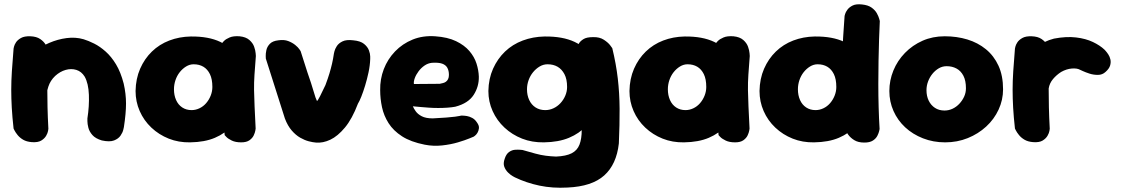

<svg xmlns="http://www.w3.org/2000/svg" viewBox="-20 -671 5288 905"><path d="M460 -9Q430 -18 415.5 -34.5Q401 -51 396.5 -69Q392 -87 392 -100Q392 -113 392 -113Q401 -170 399 -224Q397 -278 379 -310Q364 -334 340 -341.5Q316 -349 289.5 -341.5Q263 -334 240 -313Q217 -291 208 -263Q199 -235 197.5 -207Q196 -179 194 -159Q194 -136 193.5 -122.5Q193 -109 193.5 -100.5Q194 -92 193 -80Q193 -80 192.5 -72.5Q192 -65 187.5 -54.5Q183 -44 170.5 -36Q158 -28 133 -26Q113 -25 97 -36.5Q81 -48 72 -59Q63 -70 63 -70Q54 -83 52 -96.5Q50 -110 51 -130Q52 -150 49 -181Q44 -221 43 -247Q42 -273 46 -293Q50 -313 59 -331.5Q68 -350 84 -374Q106 -402 139.5 -427Q173 -452 212.5 -469Q252 -486 294 -491.5Q336 -497 374 -486Q397 -479 424 -465.5Q451 -452 478 -428Q505 -404 527 -367.5Q549 -331 563 -277Q574 -229 574 -183Q574 -137 564 -72Q564 -72 561 -59Q558 -46 548 -31.5Q538 -17 517.5 -9Q497 -1 460 -9ZM130 -1Q105 -3 89 -12.5Q73 -22 63 -34.5Q53 -47 48.5 -56Q44 -65 44 -65Q38 -119 35.5 -163Q33 -207 33 -248Q33 -289 36 -335.5Q39 -382 44 -442Q44 -442 46 -451Q48 -460 55.5 -471.5Q63 -483 79 -492Q95 -501 123 -500Q152 -499 169.5 -487Q187 -475 195.5 -460Q204 -445 206.5 -433.5Q209 -422 209 -422Q206 -374 204.5 -333Q203 -292 203 -251.5Q203 -211 204 -165.5Q205 -120 208 -64Q208 -64 206.5 -54Q205 -44 197.5 -31Q190 -18 174.5 -8.5Q159 1 130 -1Z M876 0Q822 1 775.5 -17.5Q729 -36 693.5 -69.5Q658 -103 638.5 -147.5Q619 -192 619 -242Q620 -300 640.5 -347Q661 -394 696 -428Q731 -462 778 -480Q825 -498 879 -499Q963 -500 1018.5 -473.5Q1074 -447 1102 -391.5Q1130 -336 1130 -250Q1130 -200 1116 -155.5Q1102 -111 1071.5 -76.5Q1041 -42 993 -21.5Q945 -1 876 0ZM883 -152Q902 -152 920 -160.5Q938 -169 951.5 -184.5Q965 -200 973 -220Q981 -240 981 -261Q981 -298 969.5 -321.5Q958 -345 938.5 -356.5Q919 -368 893 -368Q874 -368 857 -357.5Q840 -347 827 -330.5Q814 -314 807 -293Q800 -272 800 -250Q800 -222 810 -199.5Q820 -177 839 -164.5Q858 -152 883 -152ZM1117 0Q1090 0 1072.5 -8.5Q1055 -17 1047 -25.5Q1039 -34 1039 -34Q1032 -107 1026.5 -176Q1021 -245 1021.5 -318Q1022 -391 1029 -471Q1029 -471 1037 -479Q1045 -487 1062.5 -494.5Q1080 -502 1109 -500Q1139 -497 1155.5 -482.5Q1172 -468 1178 -450.5Q1184 -433 1185 -420Q1186 -407 1186 -407Q1182 -356 1179.5 -319Q1177 -282 1177.5 -246.5Q1178 -211 1180 -169Q1182 -127 1185 -65Q1185 -65 1183.5 -55.5Q1182 -46 1176 -33Q1170 -20 1156 -10Q1142 0 1117 0Z M1469 1Q1455 0 1435.5 -5Q1416 -10 1395 -22Q1374 -34 1355 -56Q1336 -78 1323 -112L1233 -395Q1233 -395 1232.5 -406.5Q1232 -418 1235.5 -434.5Q1239 -451 1252 -464.5Q1265 -478 1292 -481Q1319 -485 1338.5 -477.5Q1358 -470 1371.5 -459Q1385 -448 1391 -439Q1397 -430 1397 -430L1429 -330Q1448 -276 1458 -241Q1468 -206 1474 -195Q1477 -195 1488.5 -217.5Q1500 -240 1514 -270Q1526 -302 1533 -325.5Q1540 -349 1545 -370.5Q1550 -392 1554 -419Q1554 -419 1556.5 -429.5Q1559 -440 1567.5 -453.5Q1576 -467 1594.5 -476Q1613 -485 1645 -481Q1679 -478 1696 -464Q1713 -450 1719 -433.5Q1725 -417 1725 -405Q1725 -393 1725 -393Q1724 -362 1717 -329.5Q1710 -297 1701 -267.5Q1692 -238 1683 -215.5Q1674 -193 1667 -182Q1640 -111 1606 -70Q1572 -29 1537 -12.5Q1502 4 1469 1Z M1982 11Q1916 -2 1875 -28.5Q1834 -55 1811.5 -90.5Q1789 -126 1780.5 -166Q1772 -206 1772 -246Q1771 -298 1789 -345Q1807 -392 1842 -428.5Q1877 -465 1925 -484.5Q1973 -504 2031 -500Q2090 -496 2129.5 -477Q2169 -458 2192.5 -430.5Q2216 -403 2226 -371.5Q2236 -340 2237 -310Q2238 -263 2212.5 -223.5Q2187 -184 2126 -168Q2110 -165 2089 -163.5Q2068 -162 2045.5 -162Q2023 -162 2002 -163.5Q1981 -165 1964 -166.5Q1947 -168 1936.5 -169Q1926 -170 1926 -170Q1930 -160 1939.5 -146.5Q1949 -133 1968 -123Q1987 -113 2020 -113Q2059 -115 2084.5 -117Q2110 -119 2125 -121Q2140 -123 2146.5 -124.5Q2153 -126 2153 -126Q2153 -126 2161 -126Q2169 -126 2181 -124Q2193 -122 2206 -115Q2219 -108 2228 -94Q2239 -79 2237.5 -66.5Q2236 -54 2230.5 -45Q2225 -36 2219 -31.5Q2213 -27 2213 -27Q2213 -27 2192.5 -18.5Q2172 -10 2138.5 0Q2105 10 2064 14.5Q2023 19 1982 11ZM1931 -275 2053 -276Q2053 -276 2057 -277Q2061 -278 2068 -279.5Q2075 -281 2081.5 -285.5Q2088 -290 2092 -298Q2096 -306 2096 -318Q2096 -338 2088.5 -351.5Q2081 -365 2064 -371Q2047 -377 2016 -375Q1997 -373 1981 -362Q1965 -351 1953 -335Q1941 -319 1935 -302.5Q1929 -286 1931 -275Z M2655 213Q2585 217 2523 204Q2461 191 2407 165Q2407 165 2397 159.5Q2387 154 2375 142.5Q2363 131 2357 115Q2351 99 2359 77Q2366 55 2379.5 45.5Q2393 36 2407.5 35Q2422 34 2432.5 35Q2443 36 2443 36Q2478 46 2503.5 53Q2529 60 2552.5 63Q2576 66 2601 67Q2648 65 2674.5 51.5Q2701 38 2711.5 10.5Q2722 -17 2722 -58Q2726 -126 2725.5 -176.5Q2725 -227 2721.5 -270Q2718 -313 2713.5 -357.5Q2709 -402 2703 -456Q2703 -456 2709 -466.5Q2715 -477 2730 -486.5Q2745 -496 2775 -496Q2806 -497 2826.5 -483.5Q2847 -470 2856.5 -457Q2866 -444 2866 -444Q2884 -370 2892 -301Q2900 -232 2900.5 -158.5Q2901 -85 2897 5Q2886 104 2828 156Q2770 208 2655 213ZM2544 0Q2488 1 2441 -17.5Q2394 -36 2358 -69.5Q2322 -103 2302 -147.5Q2282 -192 2282 -242Q2283 -300 2304 -347Q2325 -394 2360.5 -428Q2396 -462 2444 -480Q2492 -498 2547 -499Q2632 -500 2688.5 -473.5Q2745 -447 2774 -391.5Q2803 -336 2803 -250Q2803 -200 2788 -155.5Q2773 -111 2742 -76.5Q2711 -42 2662 -21.5Q2613 -1 2544 0ZM2550 -152Q2570 -152 2588.5 -160.5Q2607 -169 2621.5 -184.5Q2636 -200 2644.5 -220Q2653 -240 2653 -261Q2653 -298 2640.5 -321.5Q2628 -345 2608 -356.5Q2588 -368 2561 -368Q2541 -368 2523.5 -357.5Q2506 -347 2492.5 -330.5Q2479 -314 2471.5 -293Q2464 -272 2464 -250Q2464 -222 2474.5 -199.5Q2485 -177 2504.5 -164.5Q2524 -152 2550 -152Z M3204 0Q3150 1 3103.5 -17.5Q3057 -36 3021.5 -69.5Q2986 -103 2966.5 -147.5Q2947 -192 2947 -242Q2948 -300 2968.5 -347Q2989 -394 3024 -428Q3059 -462 3106 -480Q3153 -498 3207 -499Q3291 -500 3346.5 -473.5Q3402 -447 3430 -391.5Q3458 -336 3458 -250Q3458 -200 3444 -155.5Q3430 -111 3399.5 -76.5Q3369 -42 3321 -21.5Q3273 -1 3204 0ZM3211 -152Q3230 -152 3248 -160.5Q3266 -169 3279.5 -184.5Q3293 -200 3301 -220Q3309 -240 3309 -261Q3309 -298 3297.5 -321.5Q3286 -345 3266.5 -356.5Q3247 -368 3221 -368Q3202 -368 3185 -357.5Q3168 -347 3155 -330.5Q3142 -314 3135 -293Q3128 -272 3128 -250Q3128 -222 3138 -199.5Q3148 -177 3167 -164.5Q3186 -152 3211 -152ZM3445 0Q3418 0 3400.5 -8.5Q3383 -17 3375 -25.5Q3367 -34 3367 -34Q3360 -107 3354.5 -176Q3349 -245 3349.5 -318Q3350 -391 3357 -471Q3357 -471 3365 -479Q3373 -487 3390.5 -494.5Q3408 -502 3437 -500Q3467 -497 3483.5 -482.5Q3500 -468 3506 -450.5Q3512 -433 3513 -420Q3514 -407 3514 -407Q3510 -356 3507.5 -319Q3505 -282 3505.5 -246.5Q3506 -211 3508 -169Q3510 -127 3513 -65Q3513 -65 3511.5 -55.5Q3510 -46 3504 -33Q3498 -20 3484 -10Q3470 0 3445 0Z M3817 0Q3763 1 3716.5 -17.5Q3670 -36 3634.5 -69.5Q3599 -103 3579.5 -147.5Q3560 -192 3560 -242Q3561 -300 3581.5 -347Q3602 -394 3637 -428Q3672 -462 3719 -480Q3766 -498 3820 -499Q3904 -500 3959.5 -473.5Q4015 -447 4043 -391.5Q4071 -336 4071 -250Q4071 -200 4057 -155.5Q4043 -111 4012.5 -76.5Q3982 -42 3934 -21.5Q3886 -1 3817 0ZM3824 -152Q3843 -152 3861 -160.5Q3879 -169 3892.5 -184.5Q3906 -200 3914 -220Q3922 -240 3922 -261Q3922 -298 3910.5 -321.5Q3899 -345 3879.5 -356.5Q3860 -368 3834 -368Q3815 -368 3798 -357.5Q3781 -347 3768 -330.5Q3755 -314 3748 -293Q3741 -272 3741 -250Q3741 -222 3751 -199.5Q3761 -177 3780 -164.5Q3799 -152 3824 -152ZM4054 1Q4025 1 4006.5 -10.5Q3988 -22 3977.5 -37Q3967 -52 3963 -63.5Q3959 -75 3959 -75Q3955 -118 3952.5 -169Q3950 -220 3949 -274.5Q3948 -329 3949.5 -384Q3951 -439 3954 -493Q3957 -547 3961 -596Q3961 -596 3963.5 -605Q3966 -614 3974.5 -625.5Q3983 -637 3999 -645Q4015 -653 4043 -650Q4072 -647 4088.5 -635Q4105 -623 4113 -608.5Q4121 -594 4124 -583Q4127 -572 4127 -572Q4125 -533 4123.5 -485Q4122 -437 4121 -384Q4120 -331 4120 -275.5Q4120 -220 4121.5 -166Q4123 -112 4126 -63Q4126 -63 4124 -53.5Q4122 -44 4115.5 -31Q4109 -18 4094.5 -8.5Q4080 1 4054 1Z M4435 0Q4379 0 4330.5 -19Q4282 -38 4246.5 -71Q4211 -104 4191.5 -148Q4172 -192 4172 -242Q4172 -292 4191 -338.5Q4210 -385 4245.5 -421.5Q4281 -458 4328.5 -479Q4376 -500 4433 -500Q4490 -500 4539.5 -485Q4589 -470 4627 -439Q4665 -408 4686.5 -361Q4708 -314 4708 -250Q4708 -200 4687 -154.5Q4666 -109 4628.5 -74.5Q4591 -40 4541.5 -20Q4492 0 4435 0ZM4432 -150Q4452 -150 4470 -158.5Q4488 -167 4502 -182Q4516 -197 4524.5 -215.5Q4533 -234 4533 -255Q4533 -291 4521 -314Q4509 -337 4488.5 -348Q4468 -359 4442 -359Q4422 -359 4405 -349Q4388 -339 4375 -323Q4362 -307 4354.5 -287Q4347 -267 4347 -246Q4347 -218 4357.5 -196.5Q4368 -175 4387 -162.5Q4406 -150 4432 -150Z M4838 -55Q4816 -53 4803.5 -67.5Q4791 -82 4786 -102Q4781 -122 4780 -137.5Q4779 -153 4779 -153Q4772 -183 4769.5 -200Q4767 -217 4768 -227Q4769 -237 4770 -245.5Q4771 -254 4771 -266Q4775 -325 4799 -371Q4823 -417 4862 -447Q4901 -477 4948 -489Q5006 -500 5052 -494.5Q5098 -489 5131.5 -473Q5165 -457 5186 -437Q5186 -437 5191.5 -431Q5197 -425 5204 -414.5Q5211 -404 5214 -390.5Q5217 -377 5212.5 -362Q5208 -347 5191 -332Q5176 -318 5155 -318Q5134 -318 5115.5 -324Q5097 -330 5084 -336Q5071 -342 5071 -342Q5057 -350 5032 -348Q5007 -346 4982 -332Q4960 -318 4943.5 -298.5Q4927 -279 4923 -254Q4921 -232 4919 -214Q4917 -196 4916.5 -179.5Q4916 -163 4916 -144.5Q4916 -126 4917 -104Q4917 -104 4911 -93Q4905 -82 4888 -70.5Q4871 -59 4838 -55ZM4850 -1Q4825 -3 4809 -12.5Q4793 -22 4783 -34.5Q4773 -47 4768.5 -56Q4764 -65 4764 -65Q4758 -119 4755.5 -163Q4753 -207 4753 -248Q4753 -289 4756 -335.5Q4759 -382 4764 -442Q4764 -442 4766 -451Q4768 -460 4775.5 -471.5Q4783 -483 4799 -492Q4815 -501 4843 -500Q4872 -499 4889.5 -487Q4907 -475 4915.5 -460Q4924 -445 4926.5 -433.5Q4929 -422 4929 -422Q4926 -374 4924.5 -333Q4923 -292 4923 -251.5Q4923 -211 4924 -165.5Q4925 -120 4928 -64Q4928 -64 4926.5 -54Q4925 -44 4917.5 -31Q4910 -18 4894.5 -8.5Q4879 1 4850 -1Z"/></svg>

Font: Sour Gummy Black ExtraBold
Style: Regular
Weight: 800
Version: Version 1.000